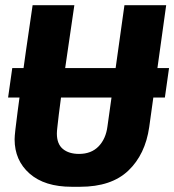

<svg xmlns="http://www.w3.org/2000/svg" viewBox="-20 -706 668 736"><path d="M27 -445H628L612 -332H11ZM255 10Q151 10 93.5 -40.5Q36 -91 36 -172Q36 -183 39 -209.5Q42 -236 47.5 -278Q53 -320 61 -379Q69 -438 80 -514.5Q91 -591 105 -686H265Q248 -569 236 -487.5Q224 -406 216.5 -352.5Q209 -299 205.5 -267.5Q202 -236 200 -219.5Q198 -203 198 -194Q198 -154 221 -135Q244 -116 283 -116Q330 -116 358 -145Q386 -174 392 -222L457 -686H617L552 -219Q537 -114 472 -52Q407 10 287 10Z"/></svg>

Font: Chivo Mono
Style: Bold Italic
Weight: 700
Italic angle: -8.05°
Monospace: yes
Version: Version 1.008